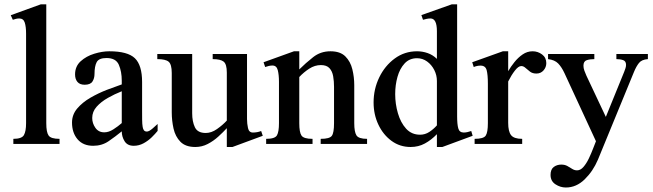

<svg xmlns="http://www.w3.org/2000/svg" viewBox="-20 -647 2936 863"><path d="M247.6 0H40V-22.9Q78.1 -22.9 87.6 -40Q97.2 -57.1 97.2 -93.3V-495.6Q97.2 -526.9 91.3 -545.4Q85.4 -564 66.4 -564Q59.1 -564 52 -562.3Q44.9 -560.5 37.6 -558.1L28.3 -578.6L163.1 -627.4H188V-93.3Q188 -52.7 198.5 -37.8Q209 -22.9 247.6 -22.9Z M688.5 -89.8V-58.6Q678.2 -45.9 662.1 -30Q646 -14.2 625.2 -2.9Q604.5 8.3 581.1 8.3Q552.7 8.3 540 -12.2Q527.3 -32.7 527.3 -56.6Q498 -32.7 468 -12.2Q438 8.3 398.9 8.3Q353.5 8.3 328.6 -21Q303.7 -50.3 303.7 -96.2Q303.7 -131.8 327.1 -159.4Q350.6 -187 386.5 -207.8Q422.4 -228.5 460.4 -243.2Q498.5 -257.8 527.3 -267.6V-284.2Q527.3 -325.2 514.2 -355.7Q501 -386.2 459 -386.2Q424.3 -386.2 414.6 -367.7Q404.8 -349.1 404.8 -314.5Q404.8 -294.9 395.5 -280.5Q386.2 -266.1 360.4 -266.1Q338.9 -266.1 328.1 -278.8Q317.4 -291.5 317.4 -312.5Q317.4 -348.6 342.5 -371.6Q367.7 -394.5 403.6 -405.5Q439.5 -416.5 471.2 -416.5Q553.7 -416.5 586.2 -385.3Q618.7 -354 618.7 -278.3V-146.5Q618.7 -129.4 618.9 -109.1Q619.1 -88.9 621.1 -77.6Q622.1 -69.3 626.2 -62.5Q630.4 -55.7 640.1 -55.7Q649.9 -55.7 666 -69.6Q682.1 -83.5 688.5 -89.8ZM527.3 -93.8V-236.8Q495.1 -224.1 464.6 -206.8Q434.1 -189.5 414.3 -167.2Q394.5 -145 394.5 -116.7Q394.5 -92.8 408.7 -72.5Q422.9 -52.2 448.7 -52.2Q468.8 -52.2 489.7 -65.7Q510.7 -79.1 527.3 -93.8Z M1161.1 -36.6 1024.9 13.7H999.5V-70.8Q982.9 -52.7 961.2 -33Q939.5 -13.2 913.6 0.2Q887.7 13.7 857.9 13.7Q814 13.7 791 -9.8Q768.1 -33.2 760 -69.1Q752 -105 752 -142.1V-318.8Q752 -357.9 738 -369.6Q724.1 -381.3 687 -381.3V-404.3H843.8V-138.2Q843.8 -100.6 856 -75Q868.2 -49.3 904.8 -49.3Q930.2 -49.3 955.3 -66.9Q980.5 -84.5 999.5 -105V-320.8Q999.5 -358.4 985.4 -369.9Q971.2 -381.3 936 -381.3V-404.3H1090.3V-111.8Q1090.3 -91.3 1094.7 -71.3Q1099.1 -51.3 1116.7 -51.3Q1136.7 -51.3 1153.8 -58.1Z M1629.9 0H1421.4V-22.9Q1461.4 -22.9 1471.4 -36.4Q1481.4 -49.8 1481.4 -93.3V-256.8Q1481.4 -281.7 1477.5 -304.2Q1473.6 -326.7 1460.9 -340.6Q1448.2 -354.5 1422.4 -354.5Q1395 -354.5 1370.1 -338.4Q1345.2 -322.3 1325.2 -300.8V-93.3Q1325.2 -52.2 1335.2 -37.6Q1345.2 -22.9 1384.8 -22.9V0H1176.3V-22.9Q1215.8 -22.9 1224.9 -38.8Q1233.9 -54.7 1233.9 -93.3V-278.8Q1233.9 -311 1228.5 -331.8Q1223.1 -352.5 1204.6 -352.5Q1197.3 -352.5 1188.2 -350.6Q1179.2 -348.6 1171.9 -345.7L1164.6 -367.2L1301.3 -416.5H1325.2V-335Q1354 -363.8 1387.5 -390.1Q1420.9 -416.5 1465.3 -416.5Q1509.3 -416.5 1532.2 -393.6Q1555.2 -370.6 1563.7 -335.7Q1572.3 -300.8 1572.3 -264.2V-93.3Q1572.3 -54.7 1582 -38.8Q1591.8 -22.9 1629.9 -22.9Z M2104.5 -36.6 1968.3 13.7H1943.8V-43.9Q1918.5 -17.6 1889.6 -2Q1860.8 13.7 1825.7 13.7Q1777.3 13.7 1739.7 -13.9Q1702.1 -41.5 1680.7 -86.9Q1659.2 -132.3 1659.2 -186.5Q1659.2 -246.6 1684.6 -299.1Q1710 -351.6 1754.2 -384Q1798.3 -416.5 1854.5 -416.5Q1878.9 -416.5 1902.1 -408.4Q1925.3 -400.4 1943.8 -382.3V-506.8Q1943.8 -564 1915 -564Q1906.7 -564 1898.2 -562.3Q1889.6 -560.5 1881.3 -558.1L1874 -579.1L2010.3 -627.4H2034.7V-123.5Q2034.7 -88.9 2039.8 -70.1Q2044.9 -51.3 2064.5 -51.3Q2071.8 -51.3 2080.8 -53.2Q2089.8 -55.2 2098.1 -58.1ZM1943.8 -83.5V-283.2Q1943.8 -309.1 1931.9 -332.5Q1919.9 -356 1899.7 -370.6Q1879.4 -385.3 1854.5 -385.3Q1820.3 -385.3 1798.6 -361.8Q1776.9 -338.4 1766.6 -301.5Q1756.3 -264.6 1756.3 -224.1Q1756.3 -179.7 1768.6 -137.7Q1780.8 -95.7 1805.4 -68.6Q1830.1 -41.5 1868.2 -41.5Q1890.6 -41.5 1909.7 -54Q1928.7 -66.4 1943.8 -83.5Z M2435.5 -363.3Q2435.5 -344.7 2423.1 -330.6Q2410.6 -316.4 2391.1 -316.4Q2373.5 -316.4 2362.3 -325Q2351.1 -333.5 2342 -341.8Q2333 -350.1 2322.8 -350.1Q2310.1 -350.1 2294.2 -329.6Q2278.3 -309.1 2264.2 -280.8V-94.7Q2264.2 -56.2 2277.1 -39.6Q2290 -22.9 2327.1 -22.9V0H2113.3V-22.9Q2153.8 -22.9 2163.3 -37.6Q2172.9 -52.2 2172.9 -93.3V-271Q2172.9 -310.5 2167.5 -331.3Q2162.1 -352.1 2140.1 -352.1Q2124.5 -352.1 2109.4 -345.7L2102.5 -367.2L2240.2 -416.5H2264.2V-327.1Q2275.4 -346.7 2292 -367.4Q2308.6 -388.2 2329.1 -402.3Q2349.6 -416.5 2374 -416.5Q2397.5 -416.5 2416.5 -402.3Q2435.5 -388.2 2435.5 -363.3Z M2892.1 -404.3V-381.3Q2864.3 -379.4 2852.1 -364Q2839.8 -348.6 2829.6 -323.7L2667.5 70.8Q2645.5 122.6 2607.9 159.2Q2570.3 195.8 2523.4 195.8Q2498.5 195.8 2476.6 181.4Q2454.6 167 2454.6 139.2Q2454.6 114.3 2469 103.5Q2483.4 92.8 2502.9 92.8Q2518.6 92.8 2530 99.1Q2541.5 105.5 2551.8 112.1Q2562 118.7 2573.7 118.7Q2589.4 118.7 2602.8 103Q2616.2 87.4 2627 64.7Q2637.7 42 2645.8 20.8Q2653.8 -0.5 2658.7 -12.2L2517.1 -318.4Q2504.4 -345.7 2488.8 -361.8Q2473.1 -377.9 2443.4 -381.3V-404.3H2651.4V-381.3Q2631.8 -381.3 2617.2 -376.5Q2602.5 -371.6 2602.5 -351.6Q2602.5 -340.8 2606.7 -329.3Q2610.8 -317.9 2615.7 -307.1L2703.1 -121.6L2785.6 -324.2Q2788.6 -332.5 2791.3 -340.1Q2793.9 -347.7 2793.9 -355.5Q2793.9 -372.1 2781 -376.7Q2768.1 -381.3 2750.5 -381.3V-404.3Z"/></svg>

Font: Scheherazade New Medium
Style: Regular
Weight: 500
Designer: SIL International
Foundry: SIL International
Version: Version 4.000